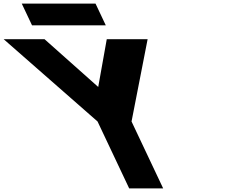

<svg xmlns="http://www.w3.org/2000/svg" viewBox="-353 -1042 1284 1062"><path d="M-332.5 -825 186.6 -370 361.5 0H549.5L374.6 -370L463.5 -825H237.5L190.3 -561L-106.5 -825ZM-232.6 -1022 -175.9 -902H232.1L175.4 -1022Z"/></svg>

Font: Hussar
Style: BdOpOblFive
Weight: 700
Foundry: Cannot Into Space Fonts
Version: Version 2.00